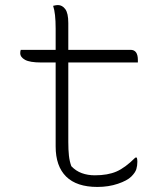

<svg xmlns="http://www.w3.org/2000/svg" viewBox="-20 -723 640 759"><path d="M62 -526H200V-610Q200 -671 190 -700Q202 -703 209 -703Q226 -703 238 -687Q250 -671 250 -632V-526H496Q525 -526 525 -486V-476H250V-162Q250 -130 252.5 -107.5Q255 -85 262 -66Q280 -47 303.5 -38.5Q327 -30 355 -30Q406 -30 440.5 -45Q475 -60 515 -100H521Q522 -96 522.5 -92Q523 -88 523 -84Q523 -68 519 -54.5Q515 -41 499 -25Q483 -9 446 3.5Q409 16 365 16Q283 16 241.5 -25Q200 -66 200 -144V-476H143Q98 -476 79 -486.5Q60 -497 60 -513Q60 -520 62 -526Z"/></svg>

Font: Recursive Mn Csl St Lt
Style: Regular
Weight: 300
Monospace: yes
Version: Version 1.079;hotconv 1.0.112;makeotfexe 2.5.65598; ttfautoh